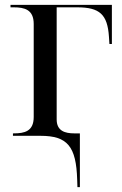

<svg xmlns="http://www.w3.org/2000/svg" viewBox="-20 -556 498 786"><path d="M296 180 297 210H307V-10H284C246 -10 212 -20 212 -67V-526H296C388 -526 420 -497 426 -406L428 -376H438V-536H23V-526H36C80 -526 118 -517 118 -458V-77C118 -18 80 -10 36 -10H33V0H146C256 0 292 43 296 180Z"/></svg>

Font: Noto Serif Display
Style: Regular
Weight: 400
Designer: Monotype Design Team
Foundry: Monotype Imaging Inc.
Version: Version 2.009